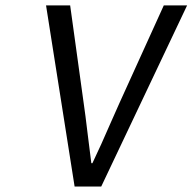

<svg xmlns="http://www.w3.org/2000/svg" viewBox="-20 -680 702 700"><path d="M252 0 147.9 -660.2H235.8L285.2 -303.2Q291 -264.2 299.3 -194.1Q307.6 -124 313 -85H316.9Q333.5 -119.6 349.4 -155Q365.2 -190.4 384 -233.4Q402.8 -276.4 415 -303.2L577.1 -660.2H662.1L349.1 0Z"/></svg>

Font: Office Code Pro Italic
Style: Regular
Weight: 400
Italic angle: -9°
Designer: Nathan Rutzky & Paul D. Hunt
Foundry: Adobe Systems Incorporated
Version: Version 1.004;PS 001.004;hotconv 1.0.70;makeotf.lib2.5.58329